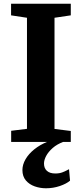

<svg xmlns="http://www.w3.org/2000/svg" viewBox="-20 -763 440 1032"><path d="M125 -70.5V-667.5L39.5 -680.5V-743H360.5V-680.5L273 -667.5V-70L360.5 -59V0H40V-60ZM227 249Q196 249 166.8 238.8Q137.5 228.5 119 206.8Q100.5 185 100.5 151Q100.5 122 117.2 93Q134 64 164.5 39.5Q195 15 235 -1L269.5 -5L321.5 -1Q286.5 12 263.2 32.5Q240 53 228.2 75Q216.5 97 216.5 116Q216.5 141 232 155.2Q247.5 169.5 277.5 169.5Q300.5 169.5 317.5 162.5Q334.5 155.5 351 146.5L356.5 208Q337.5 224.5 301.8 236.8Q266 249 227 249Z"/></svg>

Font: Merriweather Light 18pt
Style: Bold
Weight: 700
Version: Version 2.100